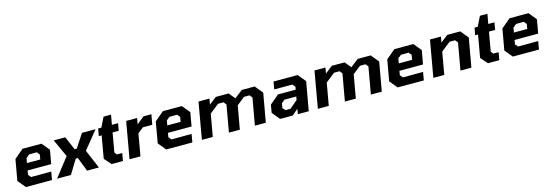

<svg xmlns="http://www.w3.org/2000/svg" viewBox="19 -1654 7536 2648"><g transform="rotate(-15 3787.0 -330.5)"><path d="M167 0 75 -111 128 -411 259 -522H530L621 -411L586 -215H249L239 -155L272 -115L560 -116L540 0ZM267 -316H457L469 -384L436 -424L326 -423L279 -384Z M612 0 821 -268 704 -522H869L952 -330H982L1108 -522H1302L1096 -268L1210 0H1041L963 -201H933L810 0Z M1391 0 1305 -98 1361 -418H1320L1339 -522H1385L1453 -661H1560L1535 -522H1623L1605 -418H1517L1469 -144L1496 -109H1572L1553 0Z M1647 0 1739 -523H1895L1880 -436L1986 -522H2099L2073 -378H1938L1858 -313L1803 0Z M2171 0 2079 -111 2132 -411 2263 -522H2534L2625 -411L2590 -215H2253L2243 -155L2276 -115L2564 -116L2544 0ZM2271 -316H2461L2473 -384L2440 -424L2330 -423L2283 -384Z M2680 0 2772 -523H2928L2914 -441L3019 -523H3202L3275 -434L3389 -523H3574L3666 -411L3593 0H3437L3505 -384L3474 -423H3395L3281 -333L3222 0H3066L3134 -384L3103 -423H3024L2892 -318L2836 0Z M3797 0 3706 -111 3725 -223 3856 -334H4109L4116 -374L4083 -414H3824L3843 -522H4187L4279 -411L4206 0H4050L4063 -74L3977 0ZM3898 -98H3972L4084 -193L4092 -241H3923L3877 -202L3866 -137Z M4336 0 4428 -523H4584L4570 -441L4675 -523H4858L4931 -434L5045 -523H5230L5322 -411L5249 0H5093L5161 -384L5130 -423H5051L4937 -333L4878 0H4722L4790 -384L4759 -423H4680L4548 -318L4492 0Z M5476 0 5384 -111 5437 -411 5568 -522H5839L5930 -411L5895 -215H5558L5548 -155L5581 -115L5869 -116L5849 0ZM5576 -316H5766L5778 -384L5745 -424L5635 -423L5588 -384Z M5985 0 6077 -523H6233L6219 -441L6324 -523H6509L6601 -411L6528 0H6372L6440 -384L6409 -423H6329L6197 -318L6141 0Z M6765 0 6679 -98 6735 -418H6694L6713 -522H6759L6827 -661H6934L6909 -522H6997L6979 -418H6891L6843 -144L6870 -109H6946L6927 0Z M7120 0 7028 -111 7081 -411 7212 -522H7483L7574 -411L7539 -215H7202L7192 -155L7225 -115L7513 -116L7493 0ZM7220 -316H7410L7422 -384L7389 -424L7279 -423L7232 -384Z"/></g></svg>

Font: Tomorrow SemiBold
Style: Italic
Weight: 600
Italic angle: -10°
Designer: Tony de Marco, Monica Rizzolli
Foundry: Just in Type
Version: Version 2.002